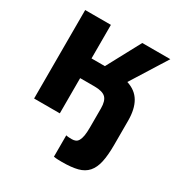

<svg xmlns="http://www.w3.org/2000/svg" viewBox="-173 -656 941 996"><g transform="rotate(30 297.5 -158.5)"><path d="M290 210Q301 212 315 212.5Q329 213 340 213Q396 213 432.5 203.5Q469 194 490.5 169.5Q512 145 521 104Q530 63 530 0V-144Q530 -213 505 -256Q480 -299 426 -316L560 -530H392L284 -329H204V-530H50V0H204V-211H290Q338 -211 357 -192.5Q376 -174 376 -129V-15Q376 16 372.5 35.5Q369 55 362.5 66Q356 77 346.5 81Q337 85 325 85Q317 85 307.5 84.5Q298 84 290 82Z"/></g></svg>

Font: Golos Text VF
Style: Regular
Weight: 400
Designer: A.Korolkova, Vitaly Kuzmin
Foundry: ParaType Ltd
Version: Version 2.003